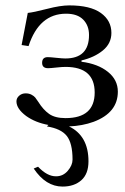

<svg xmlns="http://www.w3.org/2000/svg" viewBox="-20 -459 462 712"><path d="M105 166 121.1 159.2Q155.3 195.3 188 194.8Q213.9 194.8 231.4 174.3Q249 153.8 249 132.8Q249 71.8 227.5 44.9Q206.1 18.1 153.8 9.8L159.7 4.4Q111.3 -4.4 77.1 -28.8Q41 -55.7 41 -83Q41 -95.2 51 -104Q61 -112.8 75.2 -112.8Q87.4 -112.8 96.7 -107.9Q106 -103 110.6 -97.4Q115.2 -91.8 122.1 -81.1Q140.1 -52.2 162.1 -36.6Q184.1 -21 223.1 -21Q331.1 -21 331.1 -116Q331.1 -210.9 223.1 -210.9Q210 -210.9 188.5 -208.5Q167 -206.1 158.2 -206.1Q136.2 -206.1 136.2 -226.1Q136.2 -247.1 157.2 -247.1Q166 -247.1 189 -244.6Q211.9 -242.2 222.2 -242.2Q310.1 -242.2 310.1 -329.1Q310.1 -364.3 288.6 -386.2Q267.1 -408.2 225.1 -408.2Q125 -408.2 85.9 -288.1L60.1 -292L83 -411.1Q104 -413.1 154.1 -426Q204.1 -439 236.8 -439Q314.9 -439 354 -410.9Q393.1 -382.8 393.1 -336.9Q393.1 -297.9 361.6 -272Q330.1 -246.1 282.2 -234.9V-230Q343.3 -222.2 380.1 -192.6Q417 -163.1 417 -119.1Q417 -41 327.1 -7.3Q285.6 7.8 235.8 9.8Q271 26.4 289.6 58.8Q308.1 91.3 308.1 139.2Q308.1 186 281.5 209.5Q254.9 232.9 211.9 232.9Q149.9 232.9 105 166Z"/></svg>

Font: Linux Libertine Capitals
Style: Small Caps
Weight: 400
Designer: Philipp H. Poll
Foundry: Philipp H. Poll
Version: Version 5.1.3